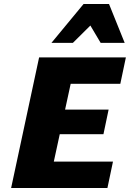

<svg xmlns="http://www.w3.org/2000/svg" viewBox="-20 -947 654 967"><path d="M521 0H36L177 -658H614L586 -525H336L251 -133H549ZM153 -271 180 -395H527L501 -271ZM239 -731 401 -927H529L467 -850L347 -731ZM487 -731 417 -849 401 -927H529L608 -731Z"/></svg>

Font: Ysabeau Infant Black
Style: Italic
Weight: 900
Italic angle: -12°
Designer: Christian Thalmann (Catharsis Fonts)
Version: Version 2.001;gftools[0.9.30]; featfreeze: ss01,ss02,lnum